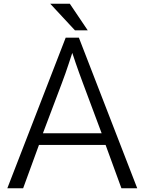

<svg xmlns="http://www.w3.org/2000/svg" viewBox="-20 -970 768 1020"><path d="M446 -809 351 -950H247L378 -809ZM709 30 399 -770H329L19 30H103L187 -200H541L625 30ZM520 -262H208L307 -524C336 -599 362 -685 364 -689C366 -682 392 -604 421 -527Z"/></svg>

Font: LINE Seed JP_OTF Regular
Style: Regular
Weight: 400
Designer: LY Corporation & Fontrix & Fontworks
Version: Version 1.002